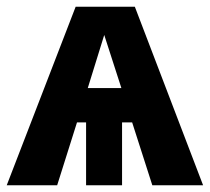

<svg xmlns="http://www.w3.org/2000/svg" viewBox="-26 -551 624 571"><path d="M367 -187H337V0H230V-187H203L144 0H-6L199 -531H375L578 0H427ZM335 -289 284 -447 235 -289Z"/></svg>

Font: FiraGOUPP
Style: Bold
Weight: 700
Designer: bBox Type
Foundry: bBox Type GmbH
Version: Version 1.001